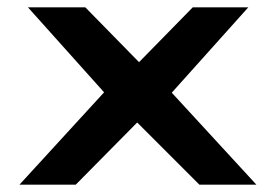

<svg xmlns="http://www.w3.org/2000/svg" viewBox="-20 -502 747 522"><path d="M504 -482 358 -333 212 -482H56L263 -251L33 0H186L353 -169L522 0H677L447 -250L655 -482Z"/></svg>

Font: Bluebird
Style: Ext
Weight: 400
Designer: Jasper
Foundry: Cannot Into Space Fonts
Version: Version 0.98